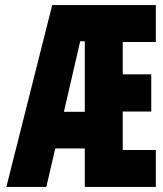

<svg xmlns="http://www.w3.org/2000/svg" viewBox="-20 -734 640 754"><path d="M295 -572H313V-295H231ZM313 0H592V-145H462V-296H574V-442H462V-569H592V-714H185L5 0H162L197 -151H313Z"/></svg>

Font: Noto Sans Mono UI ExtraBold
Style: Regular
Weight: 800
Designer: Monotype Design team
Foundry: Monotype Imaging Inc.
Version: 1.000